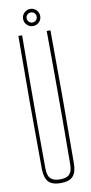

<svg xmlns="http://www.w3.org/2000/svg" viewBox="-102 -970 481 1015"><g transform="rotate(-10 138.5 -462.5)"><path d="M138.5 5Q93.5 5 73.5 -16Q53.5 -37 52.5 -85Q51 -264.5 51 -442.8Q51 -621 52.5 -800H72.5Q71.5 -680.5 71 -561.5Q70.5 -442.5 70.5 -323.5Q70.5 -204.5 71.5 -85Q71.5 -47.5 87.5 -31.2Q103.5 -15 138.5 -15Q174 -15 189.2 -31.2Q204.5 -47.5 204.5 -85Q205.5 -204.5 205.8 -323.5Q206 -442.5 205.8 -561.5Q205.5 -680.5 204.5 -800H224.5Q226 -621 226 -442.8Q226 -264.5 224.5 -85Q224 -37 203.8 -16Q183.5 5 138.5 5ZM138.5 -838Q120 -838 106.2 -851.2Q92.5 -864.5 92.5 -884Q92.5 -903 106.2 -916.5Q120 -930 138.5 -930Q157.5 -930 171 -916.5Q184.5 -903 184.5 -884Q184.5 -864.5 171 -851.2Q157.5 -838 138.5 -838ZM138.5 -857Q150 -857 157.8 -865Q165.5 -873 165.5 -884Q165.5 -895.5 157.8 -903.2Q150 -911 138.5 -911Q127.5 -911 119.5 -903.2Q111.5 -895.5 111.5 -884Q111.5 -873 119.5 -865Q127.5 -857 138.5 -857Z"/></g></svg>

Font: Big Shoulders Display Thin Thin
Style: Regular
Weight: 250
Version: Version 2.002